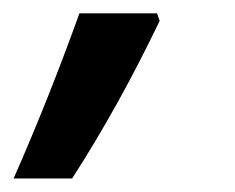

<svg xmlns="http://www.w3.org/2000/svg" viewBox="-70 -136 349 285"><path d="M163.1 -116.2 167 -105Q106 22 37.1 128.9H-49.8Q1.5 12.7 47.9 -116.2Z"/></svg>

Font: Open Sans Semibold
Style: Italic
Weight: 600
Italic angle: -12°
Foundry: Ascender Corporation
Version: Version 1.10